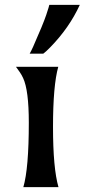

<svg xmlns="http://www.w3.org/2000/svg" viewBox="-20 -767 347 787"><path d="M218.8 -493.2Q197.3 -416.5 197.3 -246.8Q197.3 -77.1 219.7 0H75.7Q98.1 -77.1 98.1 -264.2Q98.1 -397.5 74.7 -447.3Q68.8 -460 61.5 -470.7L45.4 -493.2ZM307.1 -747.1Q264.2 -653.3 186 -573.2Q167.5 -554.2 157.2 -546.9H101.6Q107.4 -557.1 115.7 -575.2Q157.2 -668.9 169.7 -706.5Q182.1 -744.1 182.1 -747.1Z"/></svg>

Font: Amarante
Style: Regular
Weight: 400
Designer: Karolina Lach
Foundry: Sorkin Type Co.
Version: Version 1.001